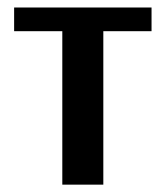

<svg xmlns="http://www.w3.org/2000/svg" viewBox="-20 -502 453 522"><path d="M392 -417.2H260.9V0H149.4V-417.2H18.4V-481.6H392Z"/></svg>

Font: Dhurjati
Style: Regular
Weight: 400
Designer: Purushoth Kumar Guthula
Foundry: Andhrapradesh Society for Knowledge Networks
Version: Version 1.0.5; ttfautohint (v1.2.25-373a) -l 7 -r 28 -G 50 -